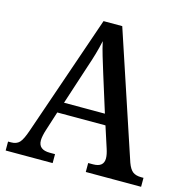

<svg xmlns="http://www.w3.org/2000/svg" viewBox="-106 -813 879 912"><g transform="rotate(15 334.0 -357.0)"><path d="M2 0V-44H17Q43 -44 57.5 -59Q72 -74 88 -121L292 -714H384L589 -97Q600 -67 615 -55.5Q630 -44 657 -44H668V0H396V-44H420Q472 -44 472 -87Q472 -97 469.5 -109Q467 -121 463 -133L429 -238H192L161 -141Q157 -129 154 -114.5Q151 -100 151 -90Q151 -44 207 -44H233V0ZM211 -291H412L355 -473Q342 -515 331 -551.5Q320 -588 313 -621Q306 -588 296.5 -555Q287 -522 273 -481Z"/></g></svg>

Font: Noto Serif Sinhala SemiCondensed Medium
Style: Regular
Weight: 500
Width: 4
Designer: Jelle Bosma - Monotype Design Team
Foundry: Monotype Imaging Inc.
Version: Version 2.007; ttfautohint (v1.8.4.7-5d5b)